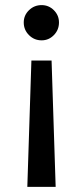

<svg xmlns="http://www.w3.org/2000/svg" viewBox="-20 -502 324 752"><path d="M73 -414Q73 -442 93.5 -462Q114 -482 143 -482Q171 -482 191 -462Q211 -442 211 -414Q211 -385 191 -364.5Q171 -344 143 -344Q114 -344 93.5 -364.5Q73 -385 73 -414ZM103 -265H182L198 230H87Z"/></svg>

Font: KoHo SemiBold
Style: Regular
Weight: 600
Designer: Cadson Demak & Katatrad Team
Foundry: Cadson Demak Co.,Ltd.
Version: Version 1.000; ttfautohint (v1.6)